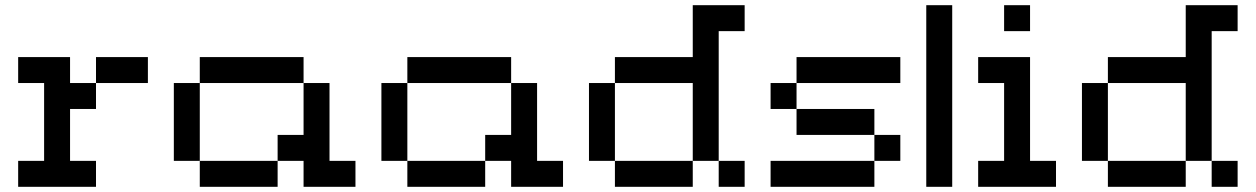

<svg xmlns="http://www.w3.org/2000/svg" viewBox="-20 -720 4840 740"><path d="M50 0H350V-100H250V-300H350V-400H250V-500H50V-400H150V-100H50ZM350 -400H550V-500H350Z M650 -100H750V-400H650ZM750 0H1050V-100H750ZM750 -400H1150V-500H750ZM1050 -100H1150V0H1350V-100H1250V-400H1150V-200H1050Z M1450 -100H1550V-400H1450ZM1550 0H1850V-100H1550ZM1550 -400H1950V-500H1550ZM1850 -100H1950V0H2150V-100H2050V-400H1950V-200H1850Z M2250 -100H2350V-400H2650V-100H2350V0H2650V-100H2750V-600H2850V-700H2650V-500H2350V-400H2250ZM2750 0H2850V-100H2750Z M2950 0H3350V-100H2950ZM2950 -300H3050V-400H2950ZM3050 -200H3350V-300H3050ZM3050 -400H3450V-500H3050ZM3350 -100H3450V-200H3350Z M3550 0H3650V-700H3550Z M3750 0H4050V-100H3950V-500H3750V-400H3850V-100H3750ZM3850 -600H3950V-700H3850Z M4150 -100H4250V-400H4550V-100H4250V0H4550V-100H4650V-600H4750V-700H4550V-500H4250V-400H4150ZM4650 0H4750V-100H4650Z"/></svg>

Font: Connection Serif
Style: Regular
Weight: 400
Version: Version 0.2